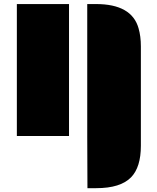

<svg xmlns="http://www.w3.org/2000/svg" viewBox="-20 -685 789 967"><path d="M419.4 -664.6H463.4Q643.1 -664.6 677.7 -543Q689.5 -502.9 689.5 -451.2V49.3Q689.5 157.2 640.1 208Q586.9 262.7 464.4 262.7H420.4L419.4 0ZM64.9 -664.6H327.6V0H64.9Z"/></svg>

Font: Plaster
Style: Regular
Weight: 400
Designer: Eben Sorkin
Foundry: Eben Sorkin
Version: Version 1.007